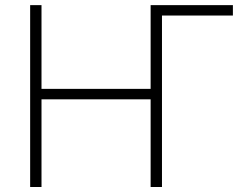

<svg xmlns="http://www.w3.org/2000/svg" viewBox="-20 -748 1004 768"><path d="M911.6 -727.5V-686H605.5L584.5 -727.5ZM100.6 0V-727.5H146V-392.6H582.5V-727.5H627.9V0H582.5V-350.6H146V0Z"/></svg>

Font: Inter 17pt ExtraLight
Style: Regular
Weight: 250
Version: Version 4.001;git-66647c0bb